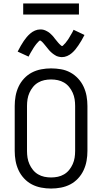

<svg xmlns="http://www.w3.org/2000/svg" viewBox="-20 -1077 590 1109"><path d="M275 12Q246 12 217.5 6.5Q189 1 164 -12Q139 -25 119 -46.5Q99 -68 87 -94Q75 -120 70 -148Q65 -176 65 -205V-465Q65 -494 70 -522Q75 -550 87 -576Q99 -602 119 -623.5Q139 -645 164 -658Q189 -671 217.5 -676.5Q246 -682 275 -682Q304 -682 332.5 -677Q361 -672 386 -658.5Q411 -645 431 -623.5Q451 -602 463 -576Q475 -550 480 -522Q485 -494 485 -465V-205Q485 -176 480 -148Q475 -120 463 -94Q451 -68 431 -46.5Q411 -25 386 -12Q361 1 332.5 6.5Q304 12 275 12ZM275 -52Q295 -52 314 -56Q333 -60 350 -70Q367 -80 379.5 -95.5Q392 -111 400 -129Q408 -147 411 -166Q414 -185 414 -205V-465Q414 -485 411 -504Q408 -523 400 -541Q392 -559 379.5 -574.5Q367 -590 350 -600Q333 -610 314 -614Q295 -618 275 -618Q255 -618 236 -614Q217 -610 200 -600Q183 -590 170.5 -574.5Q158 -559 150 -541Q142 -523 139 -504Q136 -485 136 -465V-205Q136 -185 139 -166Q142 -147 150 -129Q158 -111 170.5 -95.5Q183 -80 200 -70Q217 -60 236 -56Q255 -52 275 -52ZM337 -747Q332 -747 327 -748Q322 -749 317 -750Q312 -751 307.5 -753Q303 -755 298.5 -758Q294 -761 290 -763.5Q286 -766 282 -769.5Q278 -773 274 -776.5Q270 -780 266.5 -784Q263 -788 260 -791.5Q257 -795 254 -799Q251 -803 247.5 -807Q244 -811 240.5 -815.5Q237 -820 233.5 -824Q230 -828 227 -831.5Q224 -835 219 -839Q214 -843 213 -843Q208 -843 205.5 -840Q203 -837 198.5 -832.5Q194 -828 192 -825.5Q190 -823 188 -820.5Q186 -818 183.5 -814.5Q181 -811 178.5 -807.5Q176 -804 173.5 -800Q171 -796 168.5 -791.5Q166 -787 163 -782.5Q160 -778 157 -772.5Q154 -767 151 -761.5Q148 -756 145 -750L82 -779Q91 -797 100 -812.5Q109 -828 117.5 -840.5Q126 -853 134.5 -863Q143 -873 155 -883.5Q167 -894 182 -900.5Q197 -907 213 -907Q218 -907 223 -906.5Q228 -906 233 -904.5Q238 -903 242.5 -901Q247 -899 251.5 -896.5Q256 -894 260 -891.5Q264 -889 268 -885.5Q272 -882 276 -878Q280 -874 283.5 -870.5Q287 -867 290 -863Q293 -859 296 -855Q299 -851 302.5 -847Q306 -843 309.5 -838.5Q313 -834 316.5 -830Q320 -826 323 -823Q326 -820 331 -815.5Q336 -811 337 -811Q342 -811 344.5 -814.5Q347 -818 351.5 -822Q356 -826 358 -828.5Q360 -831 362 -834Q364 -837 366.5 -840Q369 -843 371.5 -846.5Q374 -850 376.5 -854Q379 -858 381.5 -862.5Q384 -867 387 -872Q390 -877 393 -882Q396 -887 399 -892.5Q402 -898 405 -905L468 -875Q459 -857 450 -842Q441 -827 432.5 -814.5Q424 -802 415.5 -791.5Q407 -781 395 -770.5Q383 -760 368 -753.5Q353 -747 337 -747ZM114 -993V-1057H436V-993Z"/></svg>

Font: Lode Term
Style: Regular
Weight: 400
Monospace: yes
Designer: Belleve Invis
Foundry: Belleve Invis
Version: Version 29.2.0